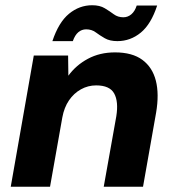

<svg xmlns="http://www.w3.org/2000/svg" viewBox="-20 -713 669 733"><path d="M21 0 109 -501H240L241 -424Q270 -464 315.5 -488.5Q361 -513 419 -513Q485 -513 523.5 -484.5Q562 -456 575 -405Q588 -354 576 -283L526 0H376L424 -269Q433 -325 416 -356Q399 -387 347 -387Q316 -387 289 -372Q262 -357 243.5 -330Q225 -303 218 -265L171 0ZM180 -556Q204 -628 243.5 -660.5Q283 -693 332 -693Q361 -693 380 -681.5Q399 -670 414.5 -658.5Q430 -647 451 -647Q468 -647 481.5 -658.5Q495 -670 502 -692H580Q557 -621 517.5 -588.5Q478 -556 428 -556Q399 -556 380 -567Q361 -578 345.5 -589.5Q330 -601 309 -601Q292 -601 279 -590Q266 -579 258 -556Z"/></svg>

Font: DM Sans 18pt Black
Style: Italic
Weight: 900
Italic angle: -10°
Designer: Colophon Foundry, Jonny Pinhorn
Foundry: Colophon Foundry
Version: Version 4.004;gftools[0.9.30]